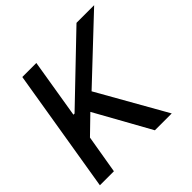

<svg xmlns="http://www.w3.org/2000/svg" viewBox="-184 -896 1063 1063"><g transform="rotate(-45 348.0 -364.0)"><path d="M13.7 0 133.8 -727.5H243.7L186.5 -379.9H195.3L558.1 -727.5H696.3L349.1 -400.4L576.2 0H444.3L263.7 -324.7L161.6 -225.6L123.5 0Z"/></g></svg>

Font: Inter Tight Medium
Style: Italic
Weight: 500
Italic angle: -9.39999°
Designer: Rasmus Andersson
Foundry: rsms
Version: Version 3.004